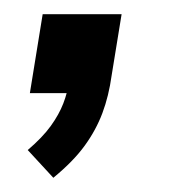

<svg xmlns="http://www.w3.org/2000/svg" viewBox="-20 -131 273 270"><path d="M55 119 19 80Q40 62 51.5 46Q63 30 69 14.5Q75 -1 78 -20L101 0H22L40 -111H151L137 -25Q133 4 124 28Q115 52 99 74Q83 96 55 119Z"/></svg>

Font: Nunito Sans 12pt Medium
Style: Italic
Weight: 500
Italic angle: -9°
Designer: Vernon Adams
Foundry: Vernon Adams
Version: Version 3.101;gftools[0.9.27]